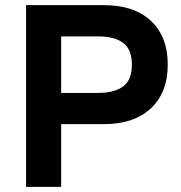

<svg xmlns="http://www.w3.org/2000/svg" viewBox="-20 -724 700 744"><path d="M383 -704Q500 -704 565 -643Q630 -582 630 -474Q630 -365 564.5 -304Q499 -243 383 -243H217V0H81V-704ZM361 -364Q423 -364 457 -389Q491 -414 491 -474Q491 -533 457 -558Q423 -583 361 -583H217V-364Z"/></svg>

Font: Prodigy Sans SemiBold
Style: Regular
Weight: 600
Designer: Wei Huang
Foundry: Wei Huang
Version: Version 1.003; ttfautohint (v1.8.3)